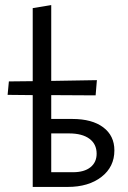

<svg xmlns="http://www.w3.org/2000/svg" viewBox="-20 -737 505 757"><path d="M431 -144Q431 -79 380 -39.5Q329 0 247 0H109V-362L10 -363L15 -416L109 -417V-705L182 -717V-418L362 -421L357 -361L182 -362V-268H265Q343 -268 387 -235Q431 -202 431 -144ZM361 -131Q361 -169 332.5 -190Q304 -211 252 -211H182V-58H268Q312 -58 336.5 -77.5Q361 -97 361 -131Z"/></svg>

Font: Ysabeau Infant Medium
Style: Regular
Weight: 500
Designer: Christian Thalmann (Catharsis Fonts)
Version: Version 0.003